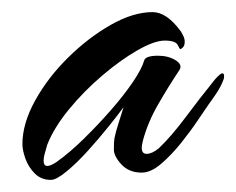

<svg xmlns="http://www.w3.org/2000/svg" viewBox="-20 -286 390 317"><path d="M64 11Q48 11 37.5 0.5Q27 -10 22 -24Q17 -38 17 -48Q17 -82 38 -120Q59 -158 92.5 -191Q126 -224 163 -245Q200 -266 232 -266Q255 -266 278 -235Q280 -232 282.5 -227Q285 -222 285 -217Q285 -208 278 -205Q277 -204 273.5 -211.5Q270 -219 252 -219Q235 -219 207 -203Q179 -187 148.5 -161Q118 -135 93.5 -105Q69 -75 58 -47Q56 -40 54 -33Q52 -26 52 -21Q52 -12 58 -12Q64 -12 74 -19Q95 -34 118 -56.5Q141 -79 162.5 -103.5Q184 -128 199 -150Q214 -172 218 -186Q220 -194 241 -194Q258 -194 270 -186.5Q282 -179 276 -170Q258 -143 241 -113.5Q224 -84 216 -54Q215 -50 214.5 -47Q214 -44 214 -42Q214 -32 222 -32Q231 -32 242 -41Q263 -61 286.5 -92.5Q310 -124 335 -155Q344 -165 347 -165Q350 -165 350 -160Q350 -156 348 -152Q344 -142 337 -131.5Q330 -121 324 -113Q319 -106 307 -88Q295 -70 279 -50Q263 -30 246 -15.5Q229 -1 214 -1Q193 -1 180.5 -14.5Q168 -28 168 -39Q168 -53 169 -58Q171 -68 175.5 -82Q180 -96 184 -109Q176 -98 160 -78Q144 -58 125.5 -37.5Q107 -17 90 -3Q73 11 64 11Z"/></svg>

Font: The Nautigal
Style: Bold
Weight: 700
Designer: Robert E. Leuschke
Foundry: Robert E. Leuschke
Version: Version 1.100; ttfautohint (v1.8.3)